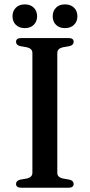

<svg xmlns="http://www.w3.org/2000/svg" viewBox="-20 -878 420 898"><path d="M248 -70Q248 -59.5 254.2 -53Q260.5 -46.5 272.5 -43.5L306 -37.5Q324.5 -32.5 324.5 -17.5Q324.5 -9.5 318.8 -4.8Q313 0 300.5 0H79Q67 0 61 -4.8Q55 -9.5 55 -17.5Q55 -32.5 73.5 -37.5L107 -43.5Q119 -46.5 125.2 -53Q131.5 -59.5 131.5 -70V-630Q131.5 -640.5 125.2 -647Q119 -653.5 107 -656.5L73.5 -662.5Q55 -667.5 55 -682.5Q55 -691 61 -695.5Q67 -700 79 -700H300.5Q313 -700 318.8 -695.5Q324.5 -691 324.5 -682.5Q324.5 -667.5 306 -662.5L272.5 -656.5Q260.5 -653.5 254.2 -647Q248 -640.5 248 -630ZM96 -746.5Q70 -746.5 54.2 -761.8Q38.5 -777 38.5 -802Q38.5 -826.5 54.2 -842Q70 -857.5 96 -857.5Q122.5 -857.5 138 -842Q153.5 -826.5 153.5 -801.5Q153.5 -777.5 138 -762Q122.5 -746.5 96 -746.5ZM283.5 -746.5Q257.5 -746.5 242 -761.8Q226.5 -777 226.5 -802Q226.5 -826.5 242 -842Q257.5 -857.5 283.5 -857.5Q310.5 -857.5 326.2 -842Q342 -826.5 342 -801.5Q342 -777.5 326.2 -762Q310.5 -746.5 283.5 -746.5Z"/></svg>

Font: Fraunces 18pt
Style: Regular
Weight: 400
Version: Version 1.000;[b76b70a41]